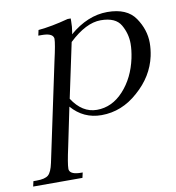

<svg xmlns="http://www.w3.org/2000/svg" viewBox="-125 -485 733 798"><g transform="rotate(-10 241.5 -85.5)"><path d="M226 -416Q226 -411 226 -406Q226 -380 222 -358L220 -350Q297 -416 380 -416Q463 -416 497.5 -365.5Q532 -315 532 -259Q532 -233 526 -204Q508 -121 438 -60Q369 2 283 2Q207 2 157 -56L123 108Q108 176 108 197Q108 202 109 204Q115 223 158 223H164L159 245H-49L-44 223H-30Q5 223 19 211Q33 199 41 161L129 -254Q145 -324 145 -344Q145 -348 144 -350Q138 -369 95 -369H81L86 -392Q142 -397 213 -416ZM164 -88Q206 -23 268 -23Q332 -23 380.5 -76Q429 -129 446 -209Q453 -243 453 -270Q453 -312 431.5 -349.5Q410 -387 347 -387Q285 -387 213 -319Z"/></g></svg>

Font: New Athena Unicode
Style: Italic
Weight: 400
Designer: J. Rusten 1997; rev. by R. Hancock 2001, 2002, rev. by D. Mastronarde 2002-2019
Foundry: Society for Classical Studies (formerly American Philological Association)
Version: Version 5.008